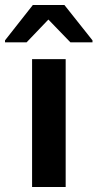

<svg xmlns="http://www.w3.org/2000/svg" viewBox="-43 -746 389 766"><path d="M85 0V-510H219V0ZM-23 -577V-585L88 -726H214L326 -585V-577H238L150 -668L63 -577Z"/></svg>

Font: Saira Expanded SemiBold
Style: Regular
Weight: 600
Width: 7
Designer: Hector Gatti with collaboration of the Omnibus-Type team
Foundry: Omnibus-Type
Version: Version 1.100; ttfautohint (v1.8.3)